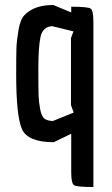

<svg xmlns="http://www.w3.org/2000/svg" viewBox="-20 -564 450 771"><path d="M266 -537Q333 -537 344 -529.5Q355 -522 355 -477V187Q288 187 277 179.5Q266 172 266 127V-27L196 7Q91 7 68 -46Q45 -99 45 -266Q45 -338 46 -370Q47 -402 54.5 -444.5Q62 -487 78 -503Q117 -544 194 -544L266 -514ZM192 -78 276 -112 265 -142V-411L275 -438L189 -459Q151 -456 142.5 -415Q134 -374 134 -289.5Q134 -205 135 -179Q136 -153 141.5 -124.5Q147 -96 158.5 -87.5Q170 -79 192 -78Z"/></svg>

Font: Economica
Style: Bold
Weight: 700
Designer: Vicente Lamonaca
Foundry: Vicente Lamonaca
Version: Version 1.100